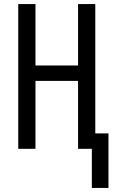

<svg xmlns="http://www.w3.org/2000/svg" viewBox="-20 -734 578 947"><path d="M433 193V0H365V-335H155V0H70V-714H155V-411H365V-714H450V-76H515V193Z"/></svg>

Font: Noto Sans Display Condensed
Style: Regular
Weight: 400
Width: 3
Designer: Monotype Design Team
Foundry: Monotype Imaging Inc.
Version: Version 1.900